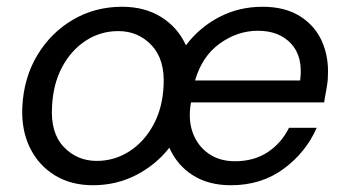

<svg xmlns="http://www.w3.org/2000/svg" viewBox="-20 -536 1025 568"><path d="M255 12Q190 12 142 -17.5Q94 -47 68.5 -99Q43 -151 46 -219Q50 -305 90 -372Q130 -439 195.5 -477.5Q261 -516 341 -516Q408 -516 457 -485.5Q506 -455 530 -402Q570 -455 628.5 -485.5Q687 -516 757 -516Q823 -516 867.5 -488Q912 -460 932.5 -413.5Q953 -367 950 -311Q950 -294 945 -268Q940 -242 939 -233H545Q536 -183 550 -144Q564 -105 596.5 -82Q629 -59 675 -59Q731 -59 771.5 -85.5Q812 -112 835 -158H917Q885 -85 819 -36.5Q753 12 663 12Q597 12 550.5 -17.5Q504 -47 481 -99Q441 -48 382.5 -18Q324 12 255 12ZM557 -298H868Q877 -368 841.5 -406.5Q806 -445 743 -445Q683 -445 630.5 -407.5Q578 -370 557 -298ZM266 -60Q319 -60 363 -88.5Q407 -117 434 -167Q461 -217 464 -283Q468 -360 428.5 -402Q389 -444 330 -444Q277 -444 233.5 -415.5Q190 -387 163.5 -337Q137 -287 134 -221Q129 -143 168.5 -101.5Q208 -60 266 -60Z"/></svg>

Font: DM Sans Italic
Style: Regular
Weight: 400
Italic angle: -10°
Designer: Colophon Foundry, Jonny Pinhorn
Foundry: Colophon Foundry
Version: Version 4.004; ttfautohint (v1.8.4.7-5d5b)